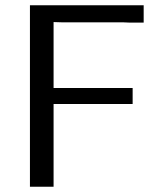

<svg xmlns="http://www.w3.org/2000/svg" viewBox="-20 -711 609 731"><path d="M94 0V-691H527V-625H472L448 -626H216L184 -627V-376H485V-315H184V0Z"/></svg>

Font: CMU Sans Serif
Style: Medium
Weight: 500
Version: Version 0.7.0